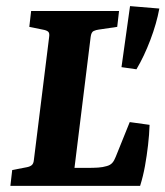

<svg xmlns="http://www.w3.org/2000/svg" viewBox="-20 -609 542 629"><path d="M405 -209 470 -200Q469 -168 465 -133.5Q461 -99 455 -65.5Q449 -32 439 0H14L20 -52L67 -61Q78 -63 84 -68Q90 -73 91 -85L141 -488Q143 -501 137.5 -505.5Q132 -510 120 -512L76 -521L82 -573H370L364 -521L303 -512Q295 -511 287 -507.5Q279 -504 277 -488L224 -59H266Q286 -59 301.5 -60Q317 -61 330 -65Q341 -68 347.5 -75Q354 -82 359 -95ZM378 -389 406 -589 502 -581Q493 -532 472.5 -478Q452 -424 427 -382Z"/></svg>

Font: Yrsa
Style: Italic
Weight: 400
Italic angle: -7.10001°
Designer: Anna Giedrys (Yrsa+Rasa design), David Brezina (Yrsa art-direction, Rasa art-direction, design)
Foundry: Rosetta Type Foundry
Version: Version 2.004